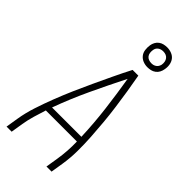

<svg xmlns="http://www.w3.org/2000/svg" viewBox="-296 -1029 1092 1092"><g transform="rotate(45 250.0 -482.5)"><path d="M13 0 25 -74Q34 -130 52.5 -186.5Q71 -243 92.5 -298.5Q114 -354 138 -409Q162 -464 187.5 -518.5Q213 -573 238.5 -627Q264 -681 292 -735H338Q348 -681 356.5 -627Q365 -573 372.5 -518.5Q380 -464 385 -409Q390 -354 393.5 -298.5Q397 -243 396.5 -186.5Q396 -130 387 -74L375 0H334L346 -74Q352 -111 354.5 -148.5Q357 -186 356 -223H106Q94 -186 83 -148.5Q72 -111 66 -74L54 0ZM119 -260H355Q351 -367 338 -471.5Q325 -576 308 -679Q256 -576 207 -471.5Q158 -367 119 -260ZM340 -805Q321 -805 304 -812Q287 -819 276 -833Q265 -847 262.5 -866Q260 -885 263 -904Q265 -917 271.5 -929.5Q278 -942 289.5 -950.5Q301 -959 314.5 -962Q328 -965 341 -965Q360 -965 377.5 -958Q395 -951 405.5 -937Q416 -923 419 -904Q422 -885 418 -866Q416 -853 409.5 -840.5Q403 -828 391.5 -819.5Q380 -811 366.5 -808Q353 -805 340 -805ZM341 -837Q349 -837 356.5 -839Q364 -841 371 -846Q378 -851 382 -858Q386 -865 388 -873Q390 -885 388 -896.5Q386 -908 379.5 -916.5Q373 -925 363 -929Q353 -933 341 -933Q333 -933 325 -931Q317 -929 310 -924Q303 -919 299 -912Q295 -905 294 -897Q292 -885 293.5 -873.5Q295 -862 301.5 -853.5Q308 -845 318.5 -841Q329 -837 341 -837Z"/></g></svg>

Font: Iosevka Curly Extralight
Style: Italic
Weight: 200
Italic angle: -9°
Monospace: yes
Designer: Belleve Invis
Foundry: Belleve Invis
Version: Version 22.1.2; ttfautohint (v1.8.4)